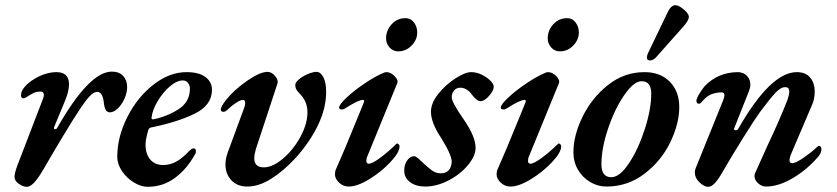

<svg xmlns="http://www.w3.org/2000/svg" viewBox="-20 -705 3225 740"><path d="M36 -23Q36 -39 48 -70L146 -325Q149 -333 149 -339Q149 -352 137 -352Q120 -352 109 -346.5Q98 -341 81 -330Q75 -326 71 -326Q62 -326 61 -336Q60 -352 74.5 -369.5Q89 -387 113 -401Q132 -413 154.5 -420Q177 -427 198 -427Q246 -427 246 -380Q246 -353 230 -315L189 -216Q188 -215 188 -212Q188 -207 193 -207Q198 -207 201 -213Q324 -429 411 -429Q439 -429 454.5 -412.5Q470 -396 470 -370Q470 -347 459.5 -324Q449 -301 433.5 -286.5Q418 -272 403 -272Q393 -272 387.5 -281.5Q382 -291 380 -311Q375 -351 355 -351Q341 -351 324 -332.5Q307 -314 282 -275Q265 -250 226 -185.5Q187 -121 156 -67Q133 -26 115.5 -5.5Q98 15 83 15Q69 15 52.5 3.5Q36 -8 36 -23Z M432 -101Q432 -177 470.5 -253.5Q509 -330 571 -378.5Q633 -427 699 -427Q747 -427 772 -408Q797 -389 797 -359Q797 -300 731.5 -267.5Q666 -235 564 -214Q555 -213 552 -205Q542 -172 541 -151Q540 -114 558 -91.5Q576 -69 609 -69Q637 -69 661 -83Q685 -97 708 -122Q718 -133 726 -133Q735 -133 735 -123Q735 -114 732 -111Q701 -54 654.5 -19.5Q608 15 549 15Q524 15 496.5 -1.5Q469 -18 450.5 -45Q432 -72 432 -101ZM712 -364Q712 -376 704.5 -385.5Q697 -395 685 -395Q661 -395 634 -371.5Q607 -348 587 -314Q567 -280 564 -251V-249Q564 -245 571 -245Q624 -256 668 -284Q712 -312 712 -364Z M849 -71Q849 -94 858 -118L921 -289Q925 -300 925 -308Q925 -320 916 -320Q907 -320 889.5 -308.5Q872 -297 860 -285Q849 -274 842 -274Q831 -274 831 -283Q831 -293 849 -317Q881 -358 931.5 -393Q982 -428 1011 -428Q1027 -428 1040.5 -412Q1054 -396 1049 -382L966 -130Q960 -109 960 -95Q960 -60 997 -60Q1031 -60 1071 -94Q1111 -128 1138 -178Q1165 -228 1165 -272Q1165 -314 1136 -343Q1126 -353 1122 -360.5Q1118 -368 1118 -378Q1118 -387 1132 -399Q1146 -411 1166 -419.5Q1186 -428 1200 -428Q1215 -428 1226 -408Q1237 -388 1237 -350Q1237 -288 1205.5 -222.5Q1174 -157 1120 -97Q1072 -45 1024.5 -15.5Q977 14 933 14Q895 14 872 -10Q849 -34 849 -71Z M1271 -33Q1271 -45 1275 -53Q1303 -115 1359 -253L1383 -312Q1385 -320 1379 -320Q1361 -320 1310 -287Q1303 -283 1299 -283Q1287 -283 1287 -290Q1287 -302 1316.5 -329.5Q1346 -357 1387 -384.5Q1428 -412 1460 -425Q1466 -427 1469 -427Q1486 -427 1501 -411.5Q1516 -396 1511 -384L1396 -103Q1392 -96 1392 -83Q1392 -79 1395 -76.5Q1398 -74 1401 -74Q1415 -74 1447 -98Q1479 -122 1506 -149Q1509 -152 1510 -152Q1514 -152 1517 -148.5Q1520 -145 1520 -141Q1520 -118 1485 -80.5Q1450 -43 1403.5 -14.5Q1357 14 1324 14Q1303 14 1287 -1Q1271 -16 1271 -33ZM1468 -557Q1468 -588 1489.5 -611.5Q1511 -635 1543 -635Q1563 -635 1575.5 -618.5Q1588 -602 1588 -580Q1588 -551 1566 -529Q1544 -507 1515 -507Q1495 -507 1481.5 -522Q1468 -537 1468 -557Z M1538 -47Q1538 -71 1549.5 -87Q1561 -103 1576 -103Q1582 -103 1592 -94.5Q1602 -86 1613 -75Q1632 -57 1646.5 -47Q1661 -37 1679 -37Q1699 -37 1709.5 -49Q1720 -61 1721 -81Q1721 -108 1681 -172Q1641 -232 1641 -274Q1641 -308 1669.5 -343.5Q1698 -379 1735.5 -403Q1773 -427 1796 -427Q1816 -427 1836 -417.5Q1856 -408 1869.5 -394.5Q1883 -381 1883 -371Q1883 -356 1865 -335.5Q1847 -315 1832 -315Q1818 -315 1799 -340Q1791 -352 1779 -359.5Q1767 -367 1754 -367Q1739 -367 1730 -356Q1721 -345 1721 -330Q1721 -311 1767 -245Q1813 -179 1813 -135Q1813 -104 1783.5 -68.5Q1754 -33 1708.5 -9.5Q1663 14 1619 14Q1583 14 1560.5 -3Q1538 -20 1538 -47Z M1894 -33Q1894 -45 1898 -53Q1926 -115 1982 -253L2006 -312Q2008 -320 2002 -320Q1984 -320 1933 -287Q1926 -283 1922 -283Q1910 -283 1910 -290Q1910 -302 1939.5 -329.5Q1969 -357 2010 -384.5Q2051 -412 2083 -425Q2089 -427 2092 -427Q2109 -427 2124 -411.5Q2139 -396 2134 -384L2019 -103Q2015 -96 2015 -83Q2015 -79 2018 -76.5Q2021 -74 2024 -74Q2038 -74 2070 -98Q2102 -122 2129 -149Q2132 -152 2133 -152Q2137 -152 2140 -148.5Q2143 -145 2143 -141Q2143 -118 2108 -80.5Q2073 -43 2026.5 -14.5Q1980 14 1947 14Q1926 14 1910 -1Q1894 -16 1894 -33ZM2091 -557Q2091 -588 2112.5 -611.5Q2134 -635 2166 -635Q2186 -635 2198.5 -618.5Q2211 -602 2211 -580Q2211 -551 2189 -529Q2167 -507 2138 -507Q2118 -507 2104.5 -522Q2091 -537 2091 -557Z M2190 -118Q2190 -183 2225.5 -255.5Q2261 -328 2323.5 -377.5Q2386 -427 2464 -427Q2525 -427 2561.5 -390Q2598 -353 2598 -292Q2598 -228 2563 -156Q2528 -84 2463.5 -35Q2399 14 2317 14Q2284 14 2254.5 -3.5Q2225 -21 2207.5 -51Q2190 -81 2190 -118ZM2490 -344Q2490 -392 2453 -392Q2423 -392 2386 -338.5Q2349 -285 2323.5 -209Q2298 -133 2298 -72Q2298 -22 2336 -22Q2369 -22 2405 -77Q2441 -132 2465.5 -208.5Q2490 -285 2490 -344ZM2473 -484Q2473 -489 2477 -499L2551 -653Q2565 -685 2583 -685Q2596 -685 2615.5 -668.5Q2635 -652 2635 -640Q2635 -627 2615 -604L2512 -488Q2507 -481 2499.5 -476.5Q2492 -472 2485 -472Q2473 -472 2473 -484Z M2658 -40Q2658 -49 2661 -56L2767 -318Q2772 -331 2772 -338Q2772 -349 2761 -349Q2742 -349 2722.5 -342Q2703 -335 2683 -310Q2678 -305 2673 -305Q2670 -305 2667 -308Q2664 -311 2664 -316Q2664 -325 2675 -343Q2686 -361 2696 -373Q2747 -426 2823 -427Q2845 -427 2858.5 -413Q2872 -399 2872 -379Q2872 -368 2867 -355L2810 -211L2809 -208Q2809 -203 2816 -203Q2822 -203 2825 -208Q2950 -427 3051 -427Q3085 -427 3102.5 -406Q3120 -385 3120 -352Q3120 -322 3109 -299L3028 -109Q3023 -97 3023 -87Q3023 -76 3033 -76Q3047 -76 3078.5 -98Q3110 -120 3123 -133Q3133 -143 3137 -143Q3140 -143 3143 -139.5Q3146 -136 3146 -132Q3146 -117 3136 -104Q3092 -52 3036.5 -19Q2981 14 2932 14Q2916 14 2902 1.5Q2888 -11 2888 -26Q2888 -33 2890 -37Q2930 -126 2939 -146Q2985 -243 3015 -320Q3022 -340 3022 -352Q3022 -369 3007 -369Q2990 -370 2968 -346.5Q2946 -323 2909 -273Q2890 -247 2844 -173.5Q2798 -100 2763 -39Q2748 -13 2735 1Q2722 15 2709 15Q2694 15 2676 -2Q2658 -19 2658 -40Z"/></svg>

Font: EB Garamond SemiBold
Style: Italic
Weight: 600
Italic angle: -17.2°
Designer: Georg Duffner and Octavio Pardo
Foundry: Georg Duffner
Version: Version 1.000